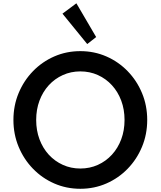

<svg xmlns="http://www.w3.org/2000/svg" viewBox="-20 -1158 1000 1194"><path d="M479.5 16Q393 16 317.5 -17Q242 -50 185 -108.8Q128 -167.5 95.8 -245.2Q63.5 -323 63.5 -412Q63.5 -501.5 95.8 -579Q128 -656.5 185 -715.2Q242 -774 317.5 -807Q393 -840 479.5 -840Q566 -840 641.5 -807Q717 -774 774 -715.2Q831 -656.5 863.2 -579Q895.5 -501.5 895.5 -412Q895.5 -323 863.2 -245.2Q831 -167.5 774 -108.8Q717 -50 641.5 -17Q566 16 479.5 16ZM479.5 -110Q538.5 -110 588.8 -132.8Q639 -155.5 676.2 -196.2Q713.5 -237 734 -292Q754.5 -347 754.5 -412Q754.5 -477 734 -532Q713.5 -587 676.2 -627.8Q639 -668.5 588.8 -691.2Q538.5 -714 479.5 -714Q421 -714 370.8 -691.2Q320.5 -668.5 283.2 -627.8Q246 -587 225.5 -532Q205 -477 205 -412Q205 -347 225.5 -292Q246 -237 283.2 -196.2Q320.5 -155.5 370.8 -132.8Q421 -110 479.5 -110ZM522.5 -884 368.5 -1073 455 -1137.5 578 -927.5Z"/></svg>

Font: Spartan Thin SemiBold
Style: Regular
Weight: 600
Version: Version 1.004